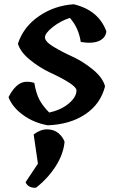

<svg xmlns="http://www.w3.org/2000/svg" viewBox="-20 -588 563 901"><path d="M339 -164Q339 -190 214 -248Q167 -270 121.5 -306.5Q76 -343 64 -383Q90 -462 162.5 -512Q235 -562 326 -568Q443 -540 479 -441Q476 -410 445 -396Q414 -382 359 -391Q349 -458 308 -504Q264 -490 227.5 -461Q191 -432 191 -412.5Q191 -393 230.5 -369Q270 -345 319.5 -322.5Q369 -300 415.5 -262Q462 -224 473 -183Q452 -100 380.5 -52Q309 -4 204 0Q138 -12 88 -48.5Q38 -85 20 -132Q41 -175 69.5 -193.5Q98 -212 141 -199Q149 -151 164.5 -121Q180 -91 211 -60Q267 -72 303 -102.5Q339 -133 339 -164ZM283 77Q278 134 242 191Q206 248 149 293Q112 295 100 267L158 180L138 43Q169 19 200.5 19Q232 19 253 36Q274 53 283 77Z"/></svg>

Font: Tillana SemiBold
Style: Regular
Weight: 600
Designer: Lipi Raval (Devanagari, Latin), Jonny Pinhorn (Latin)
Foundry: Indian Type Foundry
Version: Version 2.003;PS 1.0;hotconv 1.0.79;makeotf.lib2.5.61930; tt